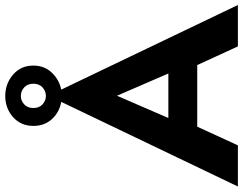

<svg xmlns="http://www.w3.org/2000/svg" viewBox="-120 -830 950 751"><g transform="rotate(-90 355.5 -455.0)"><path d="M238 -800Q238 -849 272.5 -879.5Q307 -910 355 -910Q403 -910 438.5 -879.5Q474 -849 474 -800Q474 -757 446.5 -728Q419 -699 380 -691L711 0H549L476 -159H235L162 0H1L332 -691Q292 -698 265 -727Q238 -756 238 -800ZM308 -800Q308 -777 322.5 -764Q337 -751 355 -751Q374 -751 388.5 -764Q403 -777 403 -800Q403 -823 388.5 -836Q374 -849 355 -849Q337 -849 322.5 -836Q308 -823 308 -800ZM356 -473 269 -272H443Z"/></g></svg>

Font: Von Semi
Style: Regular
Weight: 600
Version: Version 4.000; ttfautohint (v1.8.4.7-5d5b)